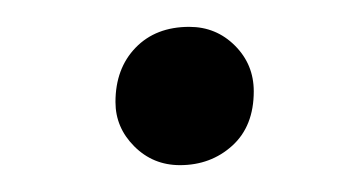

<svg xmlns="http://www.w3.org/2000/svg" viewBox="-20 -432 254 143"><path d="M114 -309Q94 -309 80 -323Q66 -337 66 -356Q66 -381 81 -396.5Q96 -412 121 -412Q141 -412 155 -398Q169 -384 169 -364Q169 -338 153 -323.5Q137 -309 114 -309Z"/></svg>

Font: Asap Condensed Condensed Regular
Style: Italic
Weight: 400
Width: 3
Italic angle: -6°
Designer: Pablo Cosgaya
Foundry: Omnibus-Type
Version: Version 3.001; ttfautohint (v1.8.4.7-5d5b)